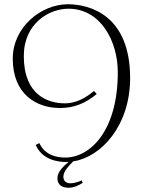

<svg xmlns="http://www.w3.org/2000/svg" viewBox="-20 -711 672 903"><path d="M364 137C356 142 332 151 310 151C295 151 278 143 278 120C278 94 305 68 324 48C456 28 592 -120 592 -344C592 -639 403 -691 299 -691C174 -691 40 -584 40 -435C40 -270 149 -203 262 -203C328 -203 382 -225 435 -269L422 -283C410 -274 357 -225 285 -225C208 -225 92 -262 92 -447C92 -603 213 -670 302 -670C453 -670 534 -518 534 -371C534 -94 403 30 287 30C195 30 171 -26 165 -38L148 -29C177 36 242 51 293 51C296 51 300 50 303 50C281 69 250 95 250 127C250 163 278 172 303 172C329 172 353 159 369 149Z"/></svg>

Font: Clicker Script
Style: Regular
Weight: 400
Designer: Astigmatic (AOETI)
Foundry: Astigmatic (AOETI)
Version: Version 1.000